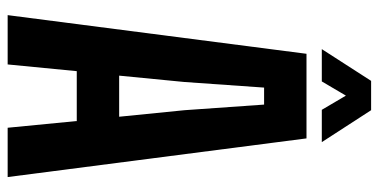

<svg xmlns="http://www.w3.org/2000/svg" viewBox="-270 -744 1013 514"><g transform="rotate(90 237.0 -486.5)"><path d="M20 0 123.5 -800H350L453.5 0H321.5L303.5 -185H170L152 0ZM182 -298.5H292L274.5 -473.5L259.5 -686.5H214L199 -473ZM111 -841 196 -973H274.5L360 -841H273.5L235.5 -905.5L197.5 -841Z"/></g></svg>

Font: Big Shoulders
Style: Bold
Weight: 700
Designer: Patric King
Foundry: XO Type Co
Version: Version 2.002